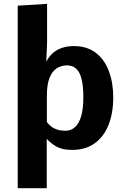

<svg xmlns="http://www.w3.org/2000/svg" viewBox="-20 -782 663 1014"><path d="M73.6 211.9V-256.8H226.9V211.9ZM359.7 9.8Q304.7 9.8 269.2 -13.1Q233.8 -36 215.4 -63.8L210.6 0H73.6V-752L228.7 -761.7V-556.7L224.4 -455.9Q239.3 -484.9 260.8 -503.1Q282.4 -521.4 310.1 -530Q337.8 -538.6 369.5 -538.6Q440.1 -538.6 486.3 -502.9Q532.4 -467.2 555.2 -405.9Q578 -344.6 578 -267.5Q578 -185.8 553.6 -123.3Q529.1 -60.8 480.7 -25.5Q432.2 9.8 359.7 9.8ZM326.8 -91.6Q354.2 -91.6 375.3 -109.8Q396.4 -128 408.3 -167Q420.1 -206 420.1 -267.6Q420.1 -329.8 410.2 -366.8Q400.3 -403.8 381.1 -420.3Q361.8 -436.7 334 -436.7Q304 -436.7 279.9 -421.5Q255.8 -406.2 241.7 -371.1Q227.6 -336 227.6 -275.3V-137.3Q237.6 -124.4 250.6 -114Q263.6 -103.6 282.2 -97.6Q300.9 -91.6 326.8 -91.6Z"/></svg>

Font: Comme
Style: Regular
Weight: 400
Designer: Vernon Adams
Foundry: Vernon Adams
Version: Version 1.000;gftools[0.9.27]